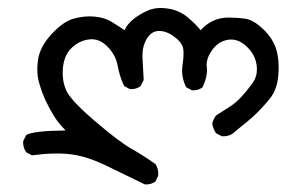

<svg xmlns="http://www.w3.org/2000/svg" viewBox="-20 -246 731 490"><path d="M349.6 224.6Q300.8 201.2 252 177.2Q203.1 153.3 161.6 147.9Q120.1 142.6 61.5 150.4L46.9 142.6Q38.1 129.9 39.1 114.3L46.9 98.6Q64.5 87.9 147.5 86.9Q129.9 69.3 119.1 52.2Q108.4 35.2 98.1 14.2Q87.9 -6.8 80.1 -33.7Q72.3 -60.5 77.1 -93.8Q82 -127 111.8 -159.2Q141.6 -191.4 168.9 -198.7Q196.3 -206.1 221.7 -203.6Q247.1 -201.2 264.6 -190.4Q282.2 -179.7 297.9 -168.9Q304.7 -184.6 321.3 -197.8Q337.9 -210.9 358.9 -219.7Q379.9 -228.5 408.7 -224.1Q437.5 -219.7 458 -202.6Q478.5 -185.5 492.2 -168.9Q505.9 -184.6 523.9 -192.9Q542 -201.2 563.5 -201.2Q585 -201.2 606 -198.2Q627 -195.3 651.9 -171.4Q676.8 -147.5 685.1 -119.6Q693.4 -91.8 690.4 -54.7Q687.5 -17.6 668.5 5.9Q649.4 29.3 631.3 46.4Q613.3 63.5 582 87.9Q567.4 103.5 545.9 101.6L531.2 93.8Q524.4 84 521.5 69.3Q524.4 58.6 531.2 48.8Q547.9 38.1 564.9 27.3Q582 16.6 596.7 0.5Q611.3 -15.6 625 -34.7Q638.7 -53.7 634.8 -80.6Q630.9 -107.4 608.9 -127.9Q586.9 -148.4 562 -144.5Q537.1 -140.6 521 -117.7Q504.9 -94.7 507.8 -74.2Q510.7 -53.7 497.1 -23.4Q486.3 -14.6 469.7 -15.6L455.1 -23.4Q441.4 -50.8 445.8 -79.6Q450.2 -108.4 447.3 -123Q444.3 -137.7 424.8 -152.3Q405.3 -167 385.7 -167Q366.2 -167 354 -146Q341.8 -125 343.8 -96.2Q345.7 -67.4 346.7 -42L338.9 -26.4Q328.1 -17.6 311.5 -18.6L296.9 -26.4Q285.2 -50.8 280.3 -78.1Q275.4 -105.5 254.4 -127Q233.4 -148.4 208 -145.5Q182.6 -142.6 163.1 -124Q143.6 -105.5 140.6 -72.8Q137.7 -40 149.4 -14.6Q161.1 10.7 222.2 63Q283.2 115.2 314.9 133.3Q346.7 151.4 377 172.9Q384.8 184.6 383.8 202.1L377 216.8Q366.2 225.6 349.6 224.6Z"/></svg>

Font: NaikaiFont
Style: Regular
Weight: 400
Version: Version 1.67